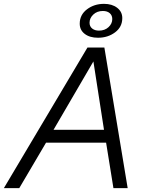

<svg xmlns="http://www.w3.org/2000/svg" viewBox="-56 -977 757 997"><path d="M486 -730 607 0H533L495 -236H183L44 0H-36L398 -730ZM222 -303H484L429 -658ZM358 -854Q358 -900 395.5 -928.5Q433 -957 484 -957Q526 -957 552.5 -936.5Q579 -916 579 -883Q579 -837 541.5 -809Q504 -781 453 -781Q410 -781 384 -801Q358 -821 358 -854ZM409 -859Q409 -840 422.5 -829Q436 -818 458 -818Q488 -818 507.5 -836Q527 -854 527 -878Q527 -897 514 -908.5Q501 -920 478 -920Q448 -920 428.5 -901.5Q409 -883 409 -859Z"/></svg>

Font: Nacelle Light
Style: Italic
Weight: 300
Italic angle: -12°
Designer: Sora Sagano
Foundry: Sora Sagano
Version: Version 1.000;FEAKit 1.0